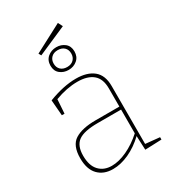

<svg xmlns="http://www.w3.org/2000/svg" viewBox="-204 -947 942 1057"><g transform="rotate(-30 267.0 -418.5)"><path d="M419 -26 509 -17V-2L404 2L400 -87Q354 -43 301 -18.5Q248 6 198 6Q139 6 104.5 -30Q70 -66 70 -136Q70 -217 116 -246Q162 -275 248 -275H399V-391Q399 -452 364.5 -480.5Q330 -509 267 -509Q199 -509 124 -481L118 -392H101L93 -491Q189 -528 268 -528Q339 -528 379 -495.5Q419 -463 419 -394ZM201 -13Q246 -13 298 -37Q350 -61 399 -105V-256H250Q164 -256 127.5 -230Q91 -204 91 -140Q91 -77 121 -45Q151 -13 201 -13ZM351 -814 168 -734 159 -750 336 -843ZM183 -659Q183 -693 206 -712.5Q229 -732 261 -732Q292 -732 314.5 -714Q337 -696 337 -662Q337 -628 314 -608.5Q291 -589 259 -589Q228 -589 205.5 -607Q183 -625 183 -659ZM316 -661Q316 -685 301 -699.5Q286 -714 260 -714Q234 -714 219 -699Q204 -684 204 -660Q204 -636 219 -621.5Q234 -607 260 -607Q286 -607 301 -622Q316 -637 316 -661Z"/></g></svg>

Font: Bitter Pro Thin
Style: Regular
Weight: 250
Designer: Sol Matas, and Bitter project Authors
Foundry: Sol Matas
Version: Version 1.010